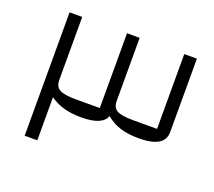

<svg xmlns="http://www.w3.org/2000/svg" viewBox="-108 -769 1021 914"><g transform="rotate(20 402.5 -312.5)"><path d="M98 0V-625H162V-306Q162 -272 185 -259Q208 -246 266 -246H389V-625H453V-306Q453 -272 475.5 -259Q498 -246 556 -246H679V-625H743V-253Q743 -213 710 -193.5Q677 -174 611 -174Q559 -174 519 -186Q479 -198 446 -226Q427 -174 321 -174Q271 -174 233 -184.5Q195 -195 162 -218V0Z"/></g></svg>

Font: Changa Light
Style: Regular
Weight: 300
Designer: Eduardo Rodriguez Tunni
Foundry: Eduardo Rodriguez Tunni
Version: Version 3.002; ttfautohint (v1.8.2)